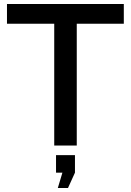

<svg xmlns="http://www.w3.org/2000/svg" viewBox="-20 -730 656 963"><path d="M270 213 293 136H261V48H356V136L321 213ZM601 -611H365V0H252V-611H15V-710H601Z"/></svg>

Font: Oxford Sans SemiBold
Style: Regular
Weight: 600
Designer: Matt McInerney, Pablo Impallari, Rodrigo Fuenzalida
Foundry: Matt McInerney, Pablo Impallari, Rodrigo Fuenzalida
Version: Version 3.000g; ttfautohint (v1.5) -l 8 -r 28 -G 28 -x 14 -D